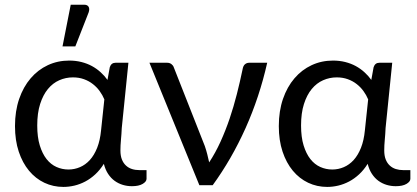

<svg xmlns="http://www.w3.org/2000/svg" viewBox="-20 -766 1723 794"><path d="M411.5 -355Q404 -373 392.2 -389.2Q380.5 -405.5 364.2 -418.2Q348 -431 327.2 -438.5Q306.5 -446 281.5 -446Q252 -446 225.2 -434.2Q198.5 -422.5 178.2 -398Q158 -373.5 146 -336Q134 -298.5 134 -247Q134 -199 144.5 -164.8Q155 -130.5 172.5 -108.2Q190 -86 213.5 -75.5Q237 -65 263 -65Q288 -65 310.8 -74.8Q333.5 -84.5 351.5 -104.2Q369.5 -124 381.8 -154.8Q394 -185.5 398 -227.5ZM586 -62.5V-26.5Q586 -15 570 -5.5Q554 4 525.5 4Q506 4 487.8 -1.5Q469.5 -7 454 -18.2Q438.5 -29.5 427 -47Q415.5 -64.5 409.5 -88.5Q393.5 -63 374 -45Q354.5 -27 332.8 -15.5Q311 -4 288 1.5Q265 7 242 7Q200 7 163.5 -10.2Q127 -27.5 100 -60Q73 -92.5 57.5 -139Q42 -185.5 42 -244.5Q42 -306.5 59.2 -356.8Q76.5 -407 106.8 -442.2Q137 -477.5 177.8 -496.5Q218.5 -515.5 266 -515.5Q293 -515.5 316.8 -509.5Q340.5 -503.5 360.2 -492.8Q380 -482 396.2 -467.2Q412.5 -452.5 424.5 -435.5L434 -488Q440 -506.5 458 -506.5H511L483.5 -236Q482.5 -211.5 480.2 -187.8Q478 -164 478 -144Q478 -122 484 -106.8Q490 -91.5 500.8 -81.5Q511.5 -71.5 525.8 -67Q540 -62.5 556.5 -62.5ZM238.5 -574 272.5 -746.5H328Q341.5 -746.5 346.5 -737.8Q351.5 -729 346.5 -714.5L291.5 -574Z M1085 -506.5Q1053 -364.5 995.5 -236.2Q938 -108 859.5 0H804.5L598 -506.5H671Q681.5 -506.5 688.8 -501Q696 -495.5 698.5 -488L827 -162Q833 -144.5 837.2 -127.8Q841.5 -111 845 -94.5Q871 -134 892 -180.2Q913 -226.5 929.8 -276Q946.5 -325.5 959.5 -376.8Q972.5 -428 983 -478.5Q985.5 -494 993 -500.2Q1000.5 -506.5 1010.5 -506.5Z M1502.5 -355Q1495 -373 1483.2 -389.2Q1471.5 -405.5 1455.2 -418.2Q1439 -431 1418.2 -438.5Q1397.5 -446 1372.5 -446Q1343 -446 1316.2 -434.2Q1289.5 -422.5 1269.2 -398Q1249 -373.5 1237 -336Q1225 -298.5 1225 -247Q1225 -199 1235.5 -164.8Q1246 -130.5 1263.5 -108.2Q1281 -86 1304.5 -75.5Q1328 -65 1354 -65Q1379 -65 1401.8 -74.8Q1424.5 -84.5 1442.5 -104.2Q1460.5 -124 1472.8 -154.8Q1485 -185.5 1489 -227.5ZM1677 -62.5V-26.5Q1677 -15 1661 -5.5Q1645 4 1616.5 4Q1597 4 1578.8 -1.5Q1560.5 -7 1545 -18.2Q1529.5 -29.5 1518 -47Q1506.5 -64.5 1500.5 -88.5Q1484.5 -63 1465 -45Q1445.5 -27 1423.8 -15.5Q1402 -4 1379 1.5Q1356 7 1333 7Q1291 7 1254.5 -10.2Q1218 -27.5 1191 -60Q1164 -92.5 1148.5 -139Q1133 -185.5 1133 -244.5Q1133 -306.5 1150.2 -356.8Q1167.5 -407 1197.8 -442.2Q1228 -477.5 1268.8 -496.5Q1309.5 -515.5 1357 -515.5Q1384 -515.5 1407.8 -509.5Q1431.5 -503.5 1451.2 -492.8Q1471 -482 1487.2 -467.2Q1503.5 -452.5 1515.5 -435.5L1525 -488Q1531 -506.5 1549 -506.5H1602L1574.5 -236Q1573.5 -211.5 1571.2 -187.8Q1569 -164 1569 -144Q1569 -122 1575 -106.8Q1581 -91.5 1591.8 -81.5Q1602.5 -71.5 1616.8 -67Q1631 -62.5 1647.5 -62.5Z"/></svg>

Font: Lato
Style: Regular
Weight: 400
Designer: Lukasz Dziedzic with Adam Twardoch and Botio Nikoltchev
Foundry: tyPoland Lukasz Dziedzic
Version: Version 2.015; 2015-08-06; http://www.latofonts.com/